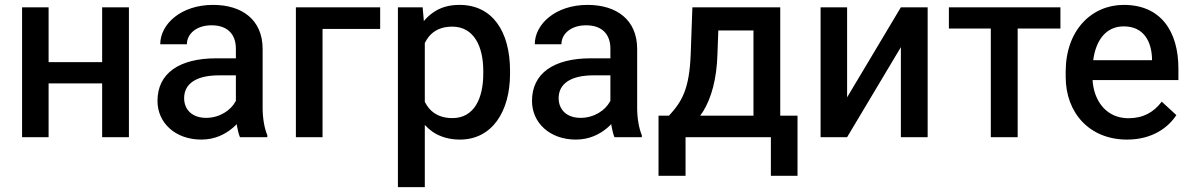

<svg xmlns="http://www.w3.org/2000/svg" viewBox="-20 -558 4846 781"><path d="M177.7 -528.3H69.8V0H177.7V-218.8H395.5V0H504.4V-528.3H395.5V-305.2H177.7Z M943.8 -45.9C947.3 -28.3 950.7 -12.2 956.1 0H1067.4V-7.8C1055.7 -36.1 1048.3 -76.2 1048.3 -119.6V-358.9C1048.3 -478.5 963.4 -538.1 846.7 -538.1C715.8 -538.1 631.8 -459.5 631.8 -377.9H740.2C740.2 -420.9 779.8 -455.1 840.3 -455.1C906.2 -455.1 939.5 -418 939.5 -359.9V-320.8H859.9C709 -320.8 620.6 -259.8 620.6 -147.5C620.6 -58.1 693.4 9.8 798.8 9.8C854 9.8 896.5 -11.7 928.2 -39.1C933.6 -43.5 938.5 -48.3 942.9 -53.2C943.4 -50.8 943.4 -48.3 943.8 -45.9ZM937 -143.6C918.9 -110.4 874.5 -78.6 818.4 -78.6C760.3 -78.6 729 -113.3 729 -158.7C729 -217.8 778.8 -251.5 870.6 -251.5H939.5V-147.9C939 -146.5 938 -145 937 -143.6Z M1526.4 -528.3H1183.6V0H1292V-440.4H1526.4Z M2054.7 -269.5C2054.7 -430.7 1982.9 -538.1 1849.1 -538.1C1805.7 -538.1 1769.5 -527.3 1740.2 -505.9C1727.1 -496.6 1714.8 -485.4 1704.1 -472.2L1699.2 -528.3H1598.6V203.1H1708V-49.8C1717.8 -39.1 1728.5 -29.8 1740.2 -21.5C1769.5 -2 1806.2 9.8 1850.6 9.8C1981.4 9.8 2054.7 -104 2054.7 -258.3ZM1945.8 -258.3C1945.8 -158.7 1909.2 -77.6 1820.3 -77.6C1777.8 -77.6 1748 -91.8 1727.1 -115.2C1719.7 -123.5 1713.4 -133.3 1708 -143.6V-383.3C1712.9 -392.6 1718.3 -401.4 1724.6 -409.2C1745.6 -434.6 1776.4 -449.7 1819.3 -449.7C1908.2 -449.7 1945.8 -368.7 1945.8 -269.5Z M2467.3 -45.9C2470.7 -28.3 2474.1 -12.2 2479.5 0H2590.8V-7.8C2579.1 -36.1 2571.8 -76.2 2571.8 -119.6V-358.9C2571.8 -478.5 2486.8 -538.1 2370.1 -538.1C2239.3 -538.1 2155.3 -459.5 2155.3 -377.9H2263.7C2263.7 -420.9 2303.2 -455.1 2363.8 -455.1C2429.7 -455.1 2462.9 -418 2462.9 -359.9V-320.8H2383.3C2232.4 -320.8 2144 -259.8 2144 -147.5C2144 -58.1 2216.8 9.8 2322.3 9.8C2377.4 9.8 2419.9 -11.7 2451.7 -39.1C2457 -43.5 2461.9 -48.3 2466.3 -53.2C2466.8 -50.8 2466.8 -48.3 2467.3 -45.9ZM2460.4 -143.6C2442.4 -110.4 2397.9 -78.6 2341.8 -78.6C2283.7 -78.6 2252.4 -113.3 2252.4 -158.7C2252.4 -217.8 2302.2 -251.5 2394 -251.5H2462.9V-147.9C2462.4 -146.5 2461.4 -145 2460.4 -143.6Z M2796.4 -528.3 2789.6 -338.4C2784.2 -193.8 2753.4 -144.5 2701.2 -87.4H2658.7V157.2H2768.6V0H3115.7V157.2H3224.1V-87.4H3153.8V-528.3ZM2840.8 -106C2872.6 -158.2 2895.5 -234.4 2898.4 -338.4L2901.9 -434.1H3044.9V-87.4H2828.1C2832.5 -93.3 2836.4 -99.6 2840.8 -106Z M3425.8 -162.1V-528.3H3317.9V0H3425.8L3644.5 -366.2V0H3753.4V-528.3H3644.5Z M4293.5 -528.3H3839.8V-441.9H4010.3V0H4119.6V-441.9H4293.5Z M4564.5 9.8C4667 9.8 4731.9 -39.1 4765.1 -89.8L4705.6 -144.5C4672.9 -101.1 4629.9 -77.1 4570.3 -77.1C4501 -77.1 4454.1 -118.7 4434.1 -179.2C4428.7 -195.8 4425.3 -213.4 4424.3 -232.4H4773.4V-279.3C4773.4 -430.7 4701.7 -538.1 4551.3 -538.1C4420.4 -538.1 4314.9 -435.1 4314.9 -266.6V-245.1C4314.9 -99.6 4411.1 9.8 4564.5 9.8ZM4432.6 -343.8C4450.2 -412.1 4491.2 -450.7 4551.3 -450.7C4632.8 -450.7 4663.6 -388.7 4666 -321.3V-313H4426.8C4428.2 -323.7 4430.2 -334 4432.6 -343.8Z"/></svg>

Font: Bert Sans Medium
Style: Regular
Weight: 500
Designer: Christian Robertson (Google), Cristiano Sobral
Foundry: Google, Cristiano Sobral
Version: Version 3.101